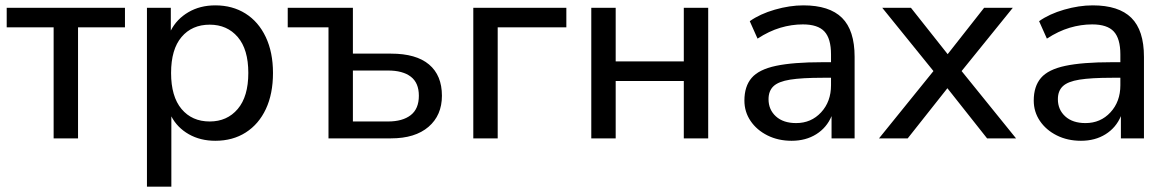

<svg xmlns="http://www.w3.org/2000/svg" viewBox="-20 -516 4362 716"><path d="M180 0V-414H5V-487H446V-414H271V0Z M528 180V-487H617V-402Q639 -445 682.5 -470.5Q726 -496 783 -496Q847 -496 895.5 -465.5Q944 -435 971 -378Q998 -321 998 -244Q998 -166 971.5 -109.5Q945 -53 896.5 -22Q848 9 783 9Q727 9 684 -15.5Q641 -40 619 -82V180ZM762 -63Q827 -63 866.5 -109.5Q906 -156 906 -244Q906 -332 866.5 -378Q827 -424 762 -424Q696 -424 657 -378Q618 -332 618 -244Q618 -156 657 -109.5Q696 -63 762 -63Z M1205 0V-414H1053V-487H1296V-316H1438Q1532 -316 1580 -275.5Q1628 -235 1628 -159Q1628 -86 1578 -43Q1528 0 1438 0ZM1296 -63H1427Q1481 -63 1511.5 -86.5Q1542 -110 1542 -159Q1542 -207 1512 -230Q1482 -253 1427 -253H1296Z M1745 0V-487H2092V-414H1836V0Z M2185 0V-487H2276V-287H2530V-487H2621V0H2530V-214H2276V0Z M2932 9Q2882 9 2842 -11Q2802 -31 2779 -65Q2756 -99 2756 -141Q2756 -194 2783 -225.5Q2810 -257 2874 -270.5Q2938 -284 3046 -284H3079V-313Q3079 -372 3054.5 -398.5Q3030 -425 2974 -425Q2932 -425 2890 -412.5Q2848 -400 2805 -372L2776 -437Q2814 -464 2869.5 -480Q2925 -496 2976 -496Q3073 -496 3120 -449.5Q3167 -403 3167 -304V0H3081V-83Q3063 -40 3024 -15.5Q2985 9 2932 9ZM2949 -57Q3005 -57 3042 -97Q3079 -137 3079 -198V-226H3048Q2970 -226 2926.5 -219Q2883 -212 2864.5 -194.5Q2846 -177 2846 -146Q2846 -107 2873.5 -82Q2901 -57 2949 -57Z M3258 0 3461 -251 3270 -487H3377L3514 -314L3650 -487H3757L3566 -251L3769 0H3661L3513 -187L3365 0Z M4011 9Q3961 9 3921 -11Q3881 -31 3858 -65Q3835 -99 3835 -141Q3835 -194 3862 -225.5Q3889 -257 3953 -270.5Q4017 -284 4125 -284H4158V-313Q4158 -372 4133.5 -398.5Q4109 -425 4053 -425Q4011 -425 3969 -412.5Q3927 -400 3884 -372L3855 -437Q3893 -464 3948.5 -480Q4004 -496 4055 -496Q4152 -496 4199 -449.5Q4246 -403 4246 -304V0H4160V-83Q4142 -40 4103 -15.5Q4064 9 4011 9ZM4028 -57Q4084 -57 4121 -97Q4158 -137 4158 -198V-226H4127Q4049 -226 4005.5 -219Q3962 -212 3943.5 -194.5Q3925 -177 3925 -146Q3925 -107 3952.5 -82Q3980 -57 4028 -57Z"/></svg>

Font: Nunito Sans Medium
Style: Regular
Weight: 500
Designer: Vernon Adams
Foundry: Vernon Adams
Version: Version 3.101; ttfautohint (v1.8.4.7-5d5b);gftools[0.9.27]